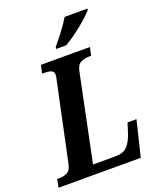

<svg xmlns="http://www.w3.org/2000/svg" viewBox="-187 -1030 925 1128"><g transform="rotate(-20 275.5 -465.5)"><path d="M-20 0 -10 -51H2Q29 -51 52 -61.5Q75 -72 83 -113L185 -594Q188 -605 189.5 -614Q191 -623 191 -629Q191 -651 174 -657Q157 -663 130 -663H118L130 -714H436L425 -663H413Q385 -663 361 -652Q337 -641 329 -601L217 -59H358Q406 -59 431.5 -85Q457 -111 474 -165L492 -222H548L494 0ZM245 -771 248 -784Q273 -813 304.5 -854.5Q336 -896 357 -931H500L497 -921Q486 -908 464.5 -888Q443 -868 415.5 -846Q388 -824 360 -804Q332 -784 308 -771Z"/></g></svg>

Font: Noto Serif Condensed
Style: Bold Italic
Weight: 700
Width: 3
Italic angle: -12°
Designer: Monotype Design Team
Foundry: Monotype Imaging Inc.
Version: Version 2.014